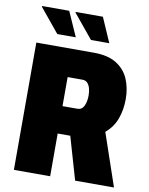

<svg xmlns="http://www.w3.org/2000/svg" viewBox="-95 -954 792 1022"><g transform="rotate(10 300.5 -442.5)"><path d="M52 0V-688H363Q440 -688 486 -659Q532 -630 552.5 -581.5Q573 -533 573 -474Q573 -416 555 -367Q537 -318 496 -284L593 0H383L316 -231H248V0ZM248 -379H328Q353 -379 364 -402.5Q375 -426 375 -459Q375 -481 370 -498Q365 -515 355 -525.5Q345 -536 328 -536H248ZM336 -752 230 -881V-885H377L435 -752ZM154 -752 48 -881 49 -885H195L254 -752Z"/></g></svg>

Font: Archivo Condensed Black
Style: Regular
Weight: 900
Width: 3
Designer: Hector Gatti
Foundry: Omnibus-Type
Version: Version 2.001